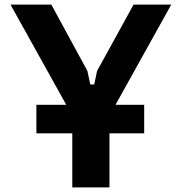

<svg xmlns="http://www.w3.org/2000/svg" viewBox="-20 -820 790 840"><path d="M362.3 -509.8 375 -450.6H392.2L404.8 -509.8L564.4 -800H729.3L458.9 -313.8V0H296.3V-313.8L25.9 -800H204.5ZM139.2 -361.6H610.8V-236.7H139.2Z"/></svg>

Font: Martian Mono VF sWd Rg
Style: Regular
Weight: 400
Width: 6
Monospace: yes
Designer: Roman Shamin
Foundry: Evil Martians
Version: Version 1.100